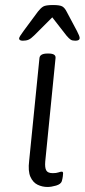

<svg xmlns="http://www.w3.org/2000/svg" viewBox="-20 -738 337 764"><path d="M169 6Q148 6 129.5 -3Q111 -12 101 -34.5Q91 -57 96 -98L137 -507Q139 -525 169 -525H173Q203 -525 201 -507L160 -95Q158 -71 164 -60Q170 -49 190 -49Q204 -49 212.5 -52Q221 -55 226 -55Q231 -55 231 -48Q231 -45 230 -36.5Q229 -28 226 -17Q222 -5 203 0.5Q184 6 169 6ZM71 -576Q56 -576 56 -585Q56 -591 74 -615L131 -692Q142 -706 152 -712Q162 -718 191 -718Q219 -718 228.5 -712Q238 -706 245 -692L286 -615Q297 -594 297 -587Q297 -576 280 -576Q268 -576 261.5 -580Q255 -584 244 -597L188 -669L116 -597Q103 -584 93.5 -580Q84 -576 71 -576Z"/></svg>

Font: Asap Expanded Expanded Light
Style: Italic
Weight: 300
Width: 7
Italic angle: -6°
Designer: Pablo Cosgaya
Foundry: Omnibus-Type
Version: Version 3.001; ttfautohint (v1.8.4.7-5d5b)